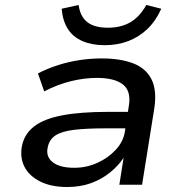

<svg xmlns="http://www.w3.org/2000/svg" viewBox="-20 -740 730 769"><path d="M249 9Q185 9 141 -13Q97 -35 78 -72Q59 -109 68 -156Q78 -204 117 -234Q156 -264 229 -278Q302 -292 415 -292H511L501 -226H405Q326 -226 276.5 -220Q227 -214 202 -197.5Q177 -181 171 -149Q163 -112 191.5 -90Q220 -68 277 -68Q326 -68 369.5 -87.5Q413 -107 443.5 -140Q474 -173 480 -212L496 -316Q506 -375 472.5 -401.5Q439 -428 368 -428Q318 -428 264.5 -415Q211 -402 157 -374L132 -446Q171 -466 213.5 -479.5Q256 -493 300 -499.5Q344 -506 387 -506Q462 -506 513 -486.5Q564 -467 586.5 -423Q609 -379 598 -306L549 0H458L475 -108Q454 -76 420.5 -49Q387 -22 344.5 -6.5Q302 9 249 9ZM399 -559Q348 -559 310 -575.5Q272 -592 251.5 -624.5Q231 -657 227 -705L295 -720Q301 -674 329.5 -651.5Q358 -629 412 -629Q464 -629 501.5 -650.5Q539 -672 566 -720L626 -705Q604 -656 570.5 -624Q537 -592 494 -575.5Q451 -559 399 -559Z"/></svg>

Font: Nunito Sans 7pt SemiExpanded Medium
Style: Italic
Weight: 500
Width: 6
Italic angle: -9°
Designer: Vernon Adams
Foundry: Vernon Adams
Version: Version 3.101;gftools[0.9.27]